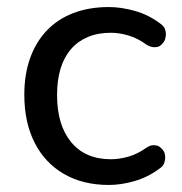

<svg xmlns="http://www.w3.org/2000/svg" viewBox="-20 -516 516 545"><path d="M289 9Q215 9 161 -22.5Q107 -54 78 -111.5Q49 -169 49 -247Q49 -305 65.5 -351Q82 -397 113 -429.5Q144 -462 188.5 -479Q233 -496 289 -496Q324 -496 363 -485Q402 -474 435 -449Q446 -441 448.5 -433Q451 -425 451 -419Q451 -414 449 -406Q447 -398 439.5 -390.5Q432 -383 425.5 -382.5Q419 -382 418 -382Q408 -382 396 -389Q372 -407 345.5 -415Q319 -423 295 -423Q258 -423 229.5 -411Q201 -399 181.5 -376.5Q162 -354 152 -321.5Q142 -289 142 -246Q142 -161 182 -112.5Q222 -64 295 -64Q319 -64 345 -71.5Q371 -79 396 -97Q407 -104 416 -104Q418 -104 424.5 -103Q431 -102 438.5 -94.5Q446 -87 447.5 -80Q449 -73 449 -69Q449 -62 446 -53Q443 -44 432 -37Q400 -13 362 -2Q324 9 289 9Z"/></svg>

Font: Nunito Medium
Style: Regular
Weight: 500
Designer: Vernon Adams
Foundry: Vernon Adams
Version: Version 3.602